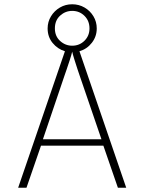

<svg xmlns="http://www.w3.org/2000/svg" viewBox="-20 -879 676 899"><path d="M65 0 284 -639Q249.5 -649.5 226.2 -678Q203 -706.5 203 -746Q203 -777 218.8 -802.8Q234.5 -828.5 260.5 -843.8Q286.5 -859 318 -859Q349.5 -859 375.8 -843.8Q402 -828.5 417.5 -802.8Q433 -777 433 -746Q433 -708 410.2 -678.8Q387.5 -649.5 352 -639L571 0H532L464 -197H172L104 0ZM181 -227H455L353 -525Q350 -533.5 343 -554.5Q336 -575.5 328.8 -598.8Q321.5 -622 318 -637Q314.5 -622 306.8 -598.2Q299 -574.5 291.8 -553.2Q284.5 -532 282 -525ZM318 -665Q352 -665 375.5 -688.2Q399 -711.5 399 -746Q399 -781.5 375.5 -804.8Q352 -828 318 -828Q286 -828 261.5 -805.8Q237 -783.5 237 -746Q237 -709.5 261.5 -687.2Q286 -665 318 -665Z"/></svg>

Font: Overpass Thin
Style: Regular
Weight: 250
Designer: Delve Withrington, Dave Bailey, Thomas Jockin
Foundry: Delve Fonts LLC
Version: Version 4.000